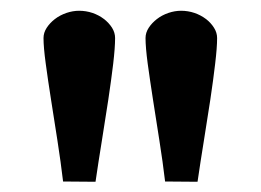

<svg xmlns="http://www.w3.org/2000/svg" viewBox="-20 -723 494 364"><path d="M99.6 -378.9Q95.2 -416 88.9 -456.5Q82.5 -497.1 76.7 -534.4Q70.8 -571.8 66.7 -602.5Q62.5 -633.3 62.5 -650.9Q62.5 -661.1 68.6 -670.4Q74.7 -679.7 84.2 -687Q93.8 -694.3 106 -698.5Q118.2 -702.6 129.9 -702.6Q143.1 -702.6 155.3 -698.5Q167.5 -694.3 177 -687Q186.5 -679.7 192.4 -670.4Q198.2 -661.1 198.2 -650.9Q198.2 -632.8 194.6 -602.1Q190.9 -571.3 185.3 -533.9Q179.7 -496.6 173.1 -456.1Q166.5 -415.5 161.1 -378.4ZM293 -378.9Q288.6 -416 282.2 -456.5Q275.9 -497.1 270 -534.4Q264.2 -571.8 260 -602.5Q255.9 -633.3 255.9 -650.9Q255.9 -661.1 262 -670.4Q268.1 -679.7 277.6 -687Q287.1 -694.3 299.3 -698.5Q311.5 -702.6 323.2 -702.6Q336.4 -702.6 348.6 -698.5Q360.8 -694.3 370.4 -687Q379.9 -679.7 385.7 -670.4Q391.6 -661.1 391.6 -650.9Q391.6 -632.8 387.9 -602.1Q384.3 -571.3 378.7 -533.9Q373 -496.6 366.5 -456.1Q359.9 -415.5 354.5 -378.4Z"/></svg>

Font: Cardo
Style: Bold
Weight: 700
Designer: David J. Perry
Foundry: David J. Perry
Version: Version 1.0011